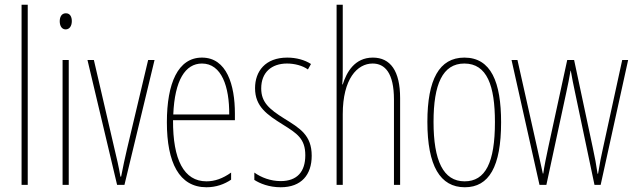

<svg xmlns="http://www.w3.org/2000/svg" viewBox="-20 -780 2680 810"><path d="M97 0V-760H71V0Z M258 -724C238 -724 232 -706 232 -690C232 -672 240 -656 257 -656C273 -656 283 -670 283 -691C283 -707 277 -724 258 -724ZM270 -527H244V0H270Z M474 0H505L632 -527H605L516 -152C507 -114 499 -76 491 -35H488C481 -77 472 -115 463 -152L376 -527H349Z M832 -537C731 -537 684 -429 684 -264C684 -94 736 10 851 10C892 10 927 -3 955 -22V-52C920 -27 886 -15 851 -15C756 -15 709 -106 710 -273H971V-301C971 -421 937 -537 832 -537ZM832 -512C915 -512 948 -414 947 -297H711C717 -442 762 -512 832 -512Z M1295 -123C1295 -210 1245 -239 1179 -280C1115 -320 1082 -349 1082 -407C1082 -475 1126 -512 1191 -512C1223 -512 1257 -503 1279 -487L1292 -510C1266 -527 1230 -537 1192 -537C1099 -537 1056 -479 1056 -408C1056 -330 1107 -296 1174 -254C1233 -217 1268 -195 1268 -125C1268 -56 1234 -16 1164 -16C1122 -16 1082 -31 1053 -52V-21C1076 -6 1115 10 1164 10C1252 10 1295 -43 1295 -123Z M1426 -492V-760H1400V0H1426V-298C1426 -447 1487 -512 1552 -512C1604 -512 1642 -472 1642 -360V0H1668V-366C1668 -481 1627 -537 1553 -537C1476 -537 1442 -475 1426 -424H1424C1426 -446 1426 -461 1426 -492Z M2094 -264C2094 -433 2052 -537 1939 -537C1833 -537 1783 -444 1783 -266C1783 -80 1837 10 1941 10C2043 10 2094 -77 2094 -264ZM1809 -266C1809 -424 1847 -512 1939 -512C2035 -512 2068 -418 2068 -265C2068 -94 2028 -15 1940 -15C1850 -15 1809 -102 1809 -266Z M2406 -390 2488 0H2514L2630 -527H2605L2523 -151C2515 -115 2513 -105 2503 -47H2501C2496 -82 2489 -120 2481 -156L2402 -527H2373L2294 -163C2286 -126 2275 -73 2272 -48H2270C2262 -83 2255 -118 2246 -157L2163 -527H2138L2256 0H2285L2369 -390C2376 -421 2382 -453 2387 -482H2388C2393 -453 2399 -422 2406 -390Z"/></svg>

Font: Noto Sans Tamil ExtraCondensed Thin
Style: Regular
Weight: 100
Width: 2
Designer: Jelle Bosma - Monotype Design Team
Foundry: Monotype Imaging Inc.
Version: Version 2.004